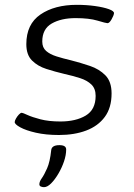

<svg xmlns="http://www.w3.org/2000/svg" viewBox="-20 -550 556 795"><path d="M224 9Q170 9 128.5 -0.5Q87 -10 63.5 -23Q40 -36 41 -45Q41 -50 46 -59Q51 -68 58 -75.5Q65 -83 70 -83Q74 -83 93.5 -74Q113 -65 147.5 -56Q182 -47 230 -47Q294 -47 335 -71.5Q376 -96 376 -153Q376 -183 358.5 -200Q341 -217 311.5 -226.5Q282 -236 246 -244Q208 -253 172 -264.5Q136 -276 112.5 -299.5Q89 -323 89 -367Q89 -450 147.5 -490Q206 -530 298 -530Q338 -530 373.5 -525Q409 -520 431 -512Q453 -504 452 -495Q451 -486 442 -470Q433 -454 425 -454Q419 -454 384 -464.5Q349 -475 293 -475Q233 -475 194 -452.5Q155 -430 155 -378Q155 -353 171 -339Q187 -325 214 -316.5Q241 -308 275 -300Q314 -290 352.5 -277Q391 -264 416.5 -238Q442 -212 442 -163Q442 -104 414 -66Q386 -28 337 -9.5Q288 9 224 9ZM162 225Q156 225 149.5 222.5Q143 220 143 213Q143 202 153 188Q163 174 175 147Q187 120 192 72Q194 51 226 51Q254 51 254 69Q254 92 245 118.5Q236 145 221.5 169.5Q207 194 191.5 209.5Q176 225 162 225Z"/></svg>

Font: Asap Expanded Expanded Light
Style: Italic
Weight: 300
Width: 7
Italic angle: -6°
Designer: Pablo Cosgaya
Foundry: Omnibus-Type
Version: Version 3.001; ttfautohint (v1.8.4.7-5d5b)